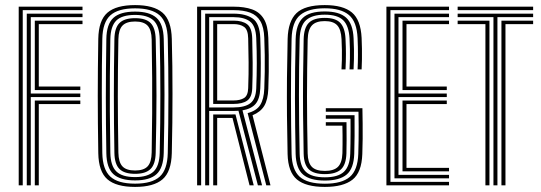

<svg xmlns="http://www.w3.org/2000/svg" viewBox="-20 -722 2106 748"><path d="M52.9 0V-696H301.4V-682.5H68.6V0ZM115.6 0V-330.4H292.9V-316.7H131.1V0ZM84.3 0V-668.8H301.4V-655.2H99.9V-357.6H292.9V-343.9H99.9V0ZM115.6 -371.1V-641.6H301.4V-628.1H131.1V-384.8H292.9V-371.1Z M506.3 6.2Q432.4 6.2 398.3 -23.6Q364.2 -53.4 362.9 -125.4Q361.9 -187.2 361.4 -242Q360.9 -296.9 360.9 -349.3Q360.9 -401.8 361.4 -455.9Q361.9 -510 362.9 -570.6Q364.2 -642.8 398.4 -672.5Q432.6 -702.2 506.3 -702.2Q578.3 -702.2 612.9 -672.8Q647.5 -643.4 649.3 -570.6Q650.7 -517.8 651.4 -464.6Q652 -411.4 652 -356.6Q652 -301.7 651.4 -244.2Q650.7 -186.7 649.3 -125.4Q647.5 -52.8 613.1 -23.3Q578.7 6.2 506.3 6.2ZM506.3 -6.5Q571.7 -6.5 602 -33.6Q632.2 -60.8 633.6 -125.8Q634.9 -183.9 635.5 -239.7Q636.1 -295.5 636.1 -350.2Q636.1 -404.9 635.5 -459.5Q635 -514.1 633.6 -570.2Q632.2 -635.5 601.8 -662.5Q571.3 -689.5 506.3 -689.5Q440.4 -689.5 410.1 -662.4Q379.8 -635.2 378.6 -570.2Q377.5 -517.6 377 -465.8Q376.5 -413.9 376.6 -360.2Q376.6 -306.6 377.1 -248.5Q377.6 -190.5 378.6 -125.8Q379.8 -62 409.6 -34.2Q439.3 -6.5 506.3 -6.5ZM506.3 -19.2Q448.3 -19.2 421.7 -43.6Q395.2 -67.9 394.3 -125.6Q393.3 -185 392.8 -237.5Q392.3 -289.9 392.3 -341.3Q392.3 -392.7 392.8 -448.5Q393.3 -504.2 394.3 -570.2Q395.2 -628 421.7 -652.4Q448.2 -676.8 506.3 -676.8Q562.4 -676.8 589.4 -652.8Q616.5 -628.9 617.9 -569.9Q619.4 -514 620.1 -460.3Q620.8 -406.5 620.8 -352.6Q620.7 -298.7 620 -242.7Q619.3 -186.6 617.9 -126.2Q616.5 -67.7 589.9 -43.5Q563.3 -19.2 506.3 -19.2ZM506.3 -32.1Q555.3 -32.1 578.1 -53.5Q600.9 -74.9 602.2 -126.6Q603.6 -187.3 604.2 -243.7Q604.8 -300.1 604.8 -354Q604.8 -407.9 604.2 -461.3Q603.6 -514.7 602.2 -569.4Q601 -621.8 577.7 -642.8Q554.4 -663.9 506.3 -663.9Q455.2 -663.9 433 -641.9Q410.9 -619.8 409.9 -569.8Q408.6 -493.1 408 -425.7Q407.4 -358.3 407.9 -286.7Q408.4 -215 409.9 -126Q410.9 -75.9 433.3 -54Q455.7 -32.1 506.3 -32.1ZM506.3 -44.8Q464.1 -44.8 445.3 -63.8Q426.5 -82.7 425.7 -126.2Q424.7 -185.4 424.1 -240.9Q423.6 -296.4 423.6 -350.5Q423.6 -404.6 424.1 -458.9Q424.6 -513.1 425.7 -569.8Q426.5 -613.4 445.4 -632.3Q464.3 -651.2 506.3 -651.2Q548.4 -651.2 566.9 -632.1Q585.4 -613 586.6 -569Q588 -508.1 588.8 -454.5Q589.6 -400.9 589.6 -349.2Q589.6 -297.5 588.8 -243.3Q588 -189 586.6 -126.8Q585.6 -82.3 566.5 -63.6Q547.4 -44.8 506.3 -44.8ZM506.3 -57.8Q540.2 -57.8 555.2 -74Q570.3 -90.3 570.9 -128.1Q572.4 -211.5 572.8 -280.6Q573.2 -349.7 572.8 -418.1Q572.4 -486.5 570.9 -567.9Q570.3 -605.6 555.2 -621.9Q540.2 -638.2 506.3 -638.2Q472.4 -638.2 457.1 -622.2Q441.9 -606.3 441.2 -568.8Q440 -504.3 439.5 -450.1Q439 -396 439 -345.4Q439 -294.8 439.6 -242Q440.2 -189.1 441.2 -127.1Q441.9 -90.2 456.9 -74Q471.8 -57.8 506.3 -57.8Z M747.9 0V-696H890.1Q932.3 -696 961.9 -685.5Q991.6 -675 1007.7 -648.6Q1023.8 -622.3 1025.3 -574.8Q1026.5 -540.1 1026.9 -507.3Q1027.4 -474.5 1027 -442.1Q1026.7 -409.7 1025.3 -376Q1023.7 -333.4 1009.5 -309.6Q995.3 -285.9 963.9 -273L1033.8 0H1017.4L944.7 -281.4Q979.5 -290.4 993.8 -313.1Q1008.1 -335.9 1009.6 -376.4Q1011 -410.1 1011.4 -442.6Q1011.9 -475 1011.4 -507.6Q1011 -540.2 1009.6 -574.4Q1008.2 -615.8 994.4 -639.4Q980.6 -663 954.5 -672.8Q928.5 -682.5 890.1 -682.5H763.6V0ZM810.6 0V-276.1H875.7Q881.3 -276.1 886.7 -276.2Q892.1 -276.3 897.4 -276.3L968.5 0H952.2L885.7 -262.6Q883.4 -262.6 881 -262.6Q878.6 -262.6 876.1 -262.6H826.1V0ZM779.3 0V-668.8H890.1Q937.5 -668.8 964.7 -649.7Q991.9 -630.6 994 -573.8Q995.8 -524.7 996 -475.4Q996.2 -426.1 994 -377.1Q992.2 -336.9 975.9 -317.5Q959.7 -298.1 924.7 -292.1L1001 0H984.7L909 -290.6Q904.1 -290.1 899 -290Q893.8 -289.9 889.5 -289.9H794.9V0ZM794.9 -303.4H889.5Q933.8 -303.4 955.1 -319.7Q976.5 -336 978.3 -377.5Q980.3 -429 980.4 -475.1Q980.5 -521.2 978.3 -573.2Q976.4 -620.8 954.3 -638Q932.1 -655.2 890.1 -655.2H794.9ZM810.6 -317.1V-641.6H890.1Q923.8 -641.6 942.6 -627.7Q961.4 -613.7 962.6 -572.9Q963.9 -521.6 964.3 -477.7Q964.7 -433.9 962.7 -378Q961.4 -343.1 943.1 -330.1Q924.9 -317.1 889.5 -317.1ZM826.1 -330.6H889.5Q915.2 -330.6 930.6 -340Q946 -349.4 946.9 -378.7Q949 -437.1 948.5 -479.8Q948.1 -522.5 946.9 -572.5Q946.2 -606.3 930.9 -617.2Q915.6 -628.1 890.1 -628.1H826.1Z M1245.6 6.2Q1171.6 6.2 1136.8 -22.8Q1102.1 -51.8 1100.4 -121.9Q1098.7 -198.5 1098 -271.4Q1097.4 -344.2 1098 -418Q1098.7 -491.9 1100.6 -570.9Q1102.4 -639.5 1135 -670.8Q1167.7 -702.2 1245.1 -702.2Q1316.5 -702.2 1351 -673.4Q1385.4 -644.5 1388.8 -574.3Q1389.9 -553.4 1390.1 -532.2Q1390.4 -511 1390.1 -490.7Q1389.8 -470.4 1388.8 -451.7H1373.1Q1374.5 -479.1 1374.5 -509.3Q1374.6 -539.4 1373.1 -573.3Q1370.2 -637.8 1339.2 -663.7Q1308.3 -689.7 1245.1 -689.7Q1181.2 -689.7 1149.5 -663.4Q1117.7 -637.2 1116 -570.6Q1114.7 -514.7 1114.1 -458.2Q1113.5 -401.7 1113.5 -345.3Q1113.5 -288.8 1114.2 -233Q1114.9 -177.1 1116 -122.3Q1117.6 -60.3 1147.7 -33.3Q1177.8 -6.3 1245.6 -6.3Q1311.3 -6.3 1342.4 -32.5Q1373.6 -58.7 1375.8 -122.3Q1376.7 -147 1377 -173.6Q1377.4 -200.2 1377.3 -228.7Q1377.2 -257.1 1376.6 -286.6H1249.3V-300.4H1391.9Q1392.6 -270.7 1392.8 -241Q1393.1 -211.3 1392.9 -181.6Q1392.7 -151.9 1391.5 -121.7Q1389 -50.2 1353.2 -22Q1317.4 6.2 1245.6 6.2ZM1245.6 -18.6Q1187.6 -18.6 1160.4 -42.2Q1133.3 -65.9 1131.7 -122.7Q1130.6 -173.5 1129.9 -227.8Q1129.2 -282.2 1129.1 -338.9Q1129 -395.7 1129.7 -453.6Q1130.4 -511.5 1131.8 -569.4Q1133.4 -627 1159.6 -652.2Q1185.9 -677.4 1245.1 -677.4Q1301.7 -677.4 1328.3 -653.4Q1354.9 -629.5 1357.5 -572.9Q1358.7 -548.8 1359 -529.3Q1359.3 -509.7 1358.9 -491.2Q1358.5 -472.7 1357.4 -451.7H1341.7Q1342.8 -474.1 1343.2 -493Q1343.6 -511.8 1343.2 -530.6Q1342.8 -549.4 1341.8 -571.6Q1339.3 -621.2 1317.2 -643Q1295.1 -664.8 1245.1 -664.8Q1197 -664.8 1173 -643.9Q1149 -622.9 1147.4 -569.7Q1146 -515.2 1145.3 -461Q1144.6 -406.8 1144.7 -351.7Q1144.7 -296.6 1145.4 -239.7Q1146 -182.8 1147.4 -123.1Q1148.6 -74.3 1171.4 -52.8Q1194.1 -31.2 1245.6 -31.2Q1296.9 -31.2 1319.8 -52.7Q1342.8 -74.2 1344.5 -123.5Q1345.1 -141 1345.4 -162.4Q1345.7 -183.8 1345.8 -208.2Q1346 -232.6 1345.6 -259.4H1249.3V-273.1H1361.3Q1361.7 -231.8 1361.4 -192.9Q1361 -154 1360.1 -122.8Q1358.2 -65.2 1330.4 -41.9Q1302.6 -18.6 1245.6 -18.6ZM1245.6 -43.7Q1202.6 -43.7 1183.3 -62.1Q1164 -80.6 1163 -123.4Q1161.2 -204.2 1160.7 -275.8Q1160.1 -347.5 1160.7 -418.6Q1161.4 -489.6 1163 -568.9Q1164 -613.5 1183 -632.9Q1202.1 -652.3 1245.1 -652.3Q1287.1 -652.3 1305.6 -632.9Q1324 -613.4 1326.1 -570.8Q1327.7 -537.8 1327.7 -511.7Q1327.7 -485.5 1326.1 -451.7H1310.4Q1311.5 -470.7 1311.9 -489Q1312.3 -507.3 1312 -527Q1311.7 -546.7 1310.6 -569.4Q1308.8 -607.1 1293.7 -623.4Q1278.7 -639.8 1245.1 -639.8Q1210.8 -639.8 1195.3 -623.1Q1179.7 -606.5 1178.7 -568Q1177.3 -508.7 1176.7 -453.9Q1176 -399.1 1176 -345.7Q1176 -292.2 1176.7 -237.7Q1177.3 -183.1 1178.6 -124.3Q1179.4 -88.5 1194.6 -72.4Q1209.9 -56.2 1245.6 -56.2Q1280.8 -56.2 1296.7 -72.1Q1312.7 -88 1314 -125.4Q1314.4 -141.6 1314.5 -159.3Q1314.7 -176.9 1314.5 -195.5Q1314.4 -214 1313.9 -232.4H1249.3V-245.9H1329.9Q1330.4 -206.9 1330.3 -174.8Q1330.1 -142.7 1329.6 -124.3Q1328.2 -80.2 1308.1 -61.9Q1287.9 -43.7 1245.6 -43.7Z M1485.4 0V-696H1729.3V-682.5H1501.1V-13.5H1729.3V0ZM1548.1 -54.4V-330.4H1720.6V-316.7H1563.6V-67.9H1729.3V-54.4ZM1516.8 -27.2V-668.8H1729.3V-655.2H1532.4V-357.6H1720.6V-343.9H1532.4V-40.8H1729.3V-27.2ZM1548.1 -371.1V-641.6H1729.3V-628.1H1563.6V-384.8H1720.6V-371.1Z M1902.4 0V-655.2H1762.9V-668.8H2057V-655.2H1917.9V0ZM1871.1 0V-628.1H1762.9V-641.6H1886.8V0ZM1933.5 0V-641.6H2057V-628.1H1949.2V0ZM1762.9 -682.5V-696H2057V-682.5Z"/></svg>

Font: Big Shoulders Inline Text SC Thin
Style: Regular
Weight: 100
Designer: Patric King
Foundry: XO Type Co
Version: Version 2.002